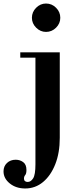

<svg xmlns="http://www.w3.org/2000/svg" viewBox="-100 -747 438 1089"><path d="M43 322Q-9 322 -44.5 293.5Q-80 265 -80 225Q-80 196 -60.5 177.5Q-41 159 -11 159Q13 159 31.5 172.5Q50 186 50 217Q50 238 43 246Q36 254 36 266Q36 275 41.5 280Q47 285 57 285Q75 285 88 264.5Q101 244 101 185V-420H15V-450H239V35Q239 120 213.5 184.5Q188 249 144 285.5Q100 322 43 322ZM161 -566Q129 -566 105 -590Q81 -614 81 -646Q81 -679 105 -703Q129 -727 161 -727Q194 -727 218 -703Q242 -679 242 -646Q242 -614 218 -590Q194 -566 161 -566Z"/></svg>

Font: Libre Bodoni
Style: Bold
Weight: 700
Designer: Pablo Impallari, Rodrigo Fuenzalida
Foundry: Impallari Type
Version: Version 2.005;gftools[0.9.23]